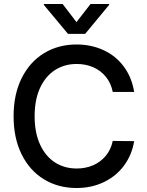

<svg xmlns="http://www.w3.org/2000/svg" viewBox="-20 -942 743 972"><path d="M368.2 -618.2Q306.6 -618.2 258.3 -587.2Q210 -556.2 182.6 -496.6Q155.3 -437 155.3 -353.5Q155.3 -270 182.9 -210.2Q210.4 -150.4 258.5 -119.6Q306.6 -88.9 368.2 -88.9Q413.1 -88.9 451.2 -105.2Q489.3 -121.6 515.4 -153.1Q541.5 -184.6 550.8 -228.5L659.2 -227.5Q647.9 -158.2 608.2 -104.2Q568.4 -50.3 506.1 -20.3Q443.8 9.8 367.2 9.8Q274.9 9.8 202.6 -34.2Q130.4 -78.1 89.6 -160.4Q48.8 -242.7 48.8 -353.5Q48.8 -464.4 89.8 -546.6Q130.9 -628.9 203.1 -672.9Q275.4 -716.8 367.2 -716.8Q441.9 -716.8 503.9 -688.2Q565.9 -659.7 606.4 -605.5Q647 -551.3 659.2 -476.6H550.8Q542 -521 516.1 -553Q490.2 -585 451.9 -601.6Q413.6 -618.2 368.2 -618.2ZM367.2 -830.1 438.5 -921.9H532.2V-917L411.1 -770.5H324.2L202.1 -917V-921.9H296.9Z"/></svg>

Font: Pretendard GOV Medium
Style: Regular
Weight: 500
Designer: Base glyphs from Inter by Rasmus Andersson; Hangeul glyphs from Noto Sans CJK(Source Han Sans) by Jang Soo-young and Kan
Foundry: Kil Hyung-jin
Version: Version 1.309